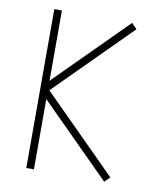

<svg xmlns="http://www.w3.org/2000/svg" viewBox="-77 -730 676 794"><g transform="rotate(10 261.0 -333.5)"><path d="M125 -333 436 -22 414 0 119 -295V0H87V-667H119V-372L414 -667L436 -644Z"/></g></svg>

Font: Zector
Style: Regular
Weight: 400
Designer: GGBot
Version: 0.72